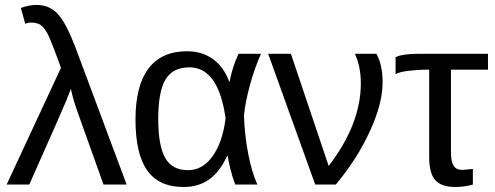

<svg xmlns="http://www.w3.org/2000/svg" viewBox="-20 -745 1997 775"><path d="M6.8 0 226.1 -471.2Q197.3 -551.3 182.1 -586.9Q172.4 -611.8 161.1 -626Q151.4 -641.1 138.2 -647.5Q125 -653.8 105 -653.8Q91.8 -653.8 82 -648.9L64 -712.9Q98.1 -725.1 127 -725.1Q179.7 -725.1 212.9 -689Q246.1 -653.3 283.2 -557.1L491.2 0H397.9L296.9 -282.2Q275.4 -340.8 266.1 -386.2Q264.6 -382.3 247.1 -337.9Q231.4 -299.3 98.1 0Z M898.9 -116.2H897Q866.7 -50.3 823.7 -20.3Q780.8 9.8 720.7 9.8Q621.6 9.8 574.2 -57.1Q526.9 -124 526.9 -262.2Q526.9 -399.4 579.6 -468.8Q632.3 -538.1 734.9 -538.1Q796.4 -538.1 840.1 -506.1Q883.8 -474.1 905.8 -414.1H906.7Q916.5 -471.2 942.9 -527.8H1033.7Q1010.7 -479 988.8 -401.9Q969.2 -328.6 964.8 -278.8Q967.3 -200.2 981.7 -125Q996.1 -49.8 1019 0H929.7Q918.9 -26.9 910.4 -61.3Q901.9 -95.7 898.9 -116.2ZM618.7 -265.1Q618.7 -156.2 647 -107.2Q675.3 -58.1 738.8 -58.1Q797.9 -58.1 838.1 -114.3Q878.4 -170.4 890.6 -267.1Q861.8 -473.1 744.6 -473.1Q677.7 -473.1 648.2 -424.3Q618.7 -375.5 618.7 -265.1Z M1524.4 -413.1Q1524.4 -327.1 1473.6 -216.8Q1422.9 -104.5 1335.4 0H1252.4L1062.5 -527.8H1154.3L1306.6 -75.2Q1436.5 -243.7 1436.5 -409.2Q1436.5 -475.6 1412.6 -527.8H1499.5Q1524.4 -482.9 1524.4 -413.1Z M1712.4 -463.9H1699.7Q1671.4 -463.9 1628.4 -459Q1593.3 -455.1 1576.7 -445.8V-514.2Q1605 -527.8 1666.5 -527.8H1949.7V-463.9H1800.3V-129.9Q1800.3 -92.8 1811 -75.9Q1821.8 -59.1 1846.7 -59.1L1888.7 -63V0Q1853 9.8 1818.4 9.8Q1761.7 9.8 1737.1 -17.8Q1712.4 -45.4 1712.4 -110.8Z"/></svg>

Font: Libra Sans Modern
Style: Regular
Weight: 400
Foundry: Stefan Peev, Context Ltd
Version: Version 1.000